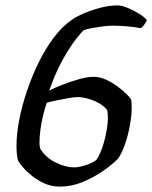

<svg xmlns="http://www.w3.org/2000/svg" viewBox="-20 -690 563 710"><path d="M200 0Q171 0 145 -11.5Q119 -23 98 -40Q77 -57 64 -72.5Q51 -88 47 -95Q44 -105 42.5 -119Q41 -133 41 -151Q41 -194 51 -246Q61 -298 79.5 -353Q98 -408 123 -459Q148 -510 178.5 -550.5Q209 -591 243 -615Q261 -628 290 -640.5Q319 -653 352 -661.5Q385 -670 415 -670Q430 -670 453 -660.5Q476 -651 496.5 -638Q517 -625 523 -615Q518 -604 511.5 -596Q505 -588 500 -586Q478 -590 451.5 -592.5Q425 -595 396 -595Q381 -595 361 -592.5Q341 -590 321.5 -586.5Q302 -583 289 -578Q282 -572 260 -544Q238 -516 211.5 -468.5Q185 -421 162 -355Q181 -365 210.5 -376.5Q240 -388 271.5 -397Q303 -406 326 -406Q349 -406 372 -395.5Q395 -385 415 -370Q435 -355 448.5 -341.5Q462 -328 465 -321Q466 -317 466.5 -310Q467 -303 467 -291Q467 -264 460.5 -227.5Q454 -191 442.5 -157.5Q431 -124 417 -104Q398 -84 363.5 -59.5Q329 -35 287 -17.5Q245 0 200 0ZM254 -71Q270 -71 293.5 -78Q317 -85 336 -98Q344 -109 351.5 -126.5Q359 -144 365 -166Q371 -188 375 -211Q379 -234 379 -255Q379 -261 378.5 -267.5Q378 -274 376 -283Q366 -297 346.5 -308Q327 -319 305.5 -325Q284 -331 268 -331Q255 -331 232.5 -327Q210 -323 188 -318.5Q166 -314 153 -310Q146 -290 139.5 -263.5Q133 -237 129.5 -210.5Q126 -184 126 -163Q126 -155 127 -148.5Q128 -142 129 -140Q149 -107 186 -89Q223 -71 254 -71Z"/></svg>

Font: Texturina Medium
Style: Italic
Weight: 500
Italic angle: -11°
Designer: Guillermo Torres Carreño
Foundry: Omnibus-Type
Version: Version 1.002